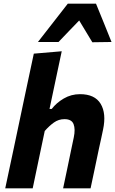

<svg xmlns="http://www.w3.org/2000/svg" viewBox="-20 -1025 627 1045"><path d="M8.5 0Q20 -53 30.5 -103.5Q41 -154 54.5 -216L113 -493.5Q126 -554.5 138.5 -613.5Q151 -672.5 164 -733L316 -746Q303.5 -686.5 290.2 -624.5Q277 -562.5 262.5 -493.5L249.5 -432H261.5Q286.5 -465 327 -488.8Q367.5 -512.5 415.5 -512.5Q496 -512.5 527.8 -460Q559.5 -407.5 541 -320Q536.5 -298.5 530.8 -271.8Q525 -245 518.5 -216Q505.5 -154 495 -103.8Q484.5 -53.5 473 0H323.5Q335 -53.5 345.2 -102.8Q355.5 -152 367 -208L381.5 -277Q391 -322 380.5 -349.2Q370 -376.5 331 -376.5Q299 -376.5 273.2 -358Q247.5 -339.5 223.5 -312L201.5 -207.5Q190 -152 179.5 -102.8Q169 -53.5 158 0ZM482.5 -795Q465 -824 447 -853.8Q429 -883.5 411 -913.5Q382 -883.5 354 -854.5Q326 -825.5 298.5 -796.5H186.5Q268 -901 349 -1005H502.5Q524 -953 545 -900.8Q566 -848.5 587 -796.5Z"/></svg>

Font: Commissioner
Style: Bold Italic
Weight: 700
Italic angle: -12°
Designer: Kostas Bartsokas
Foundry: Kostas Bartsokas
Version: Version 1.000; ttfautohint (v1.8.3)